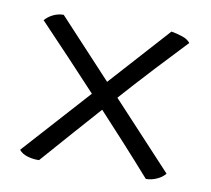

<svg xmlns="http://www.w3.org/2000/svg" viewBox="-60 -564 671 611"><g transform="rotate(10 275.0 -259.0)"><path d="M448 -21Q403 -72 352 -128Q301 -184 247.5 -241.5Q194 -299 141.5 -355Q89 -411 40 -462Q51 -475 67 -482.5Q83 -490 100 -490L510 -49Q501 -37 483.5 -29Q466 -21 448 -21ZM103 -21Q85 -20 66 -25.5Q47 -31 38 -43L447 -497Q465 -494 483 -488Q501 -482 509 -471Q468 -428 415 -371Q362 -314 306 -251Q250 -188 197 -128Q144 -68 103 -21Z"/></g></svg>

Font: Vollkorn SemiBold
Style: Regular
Weight: 600
Designer: Friedrich Althausen
Foundry: Friedrich Althausen
Version: Version 5.000